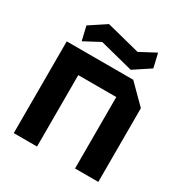

<svg xmlns="http://www.w3.org/2000/svg" viewBox="-174 -883 967 1015"><g transform="rotate(30 310.0 -375.5)"><path d="M52 0V-560H458L568 -450V0H426V-436H194V0ZM120 -600 100 -685 200 -751 404 -699 500 -750 520 -665 420 -599 216 -651Z"/></g></svg>

Font: Tektur SemiBold
Style: Regular
Weight: 600
Designer: Adam Jagosz
Foundry: Adam Jagosz
Version: Version 1.005;gftools[0.9.30]